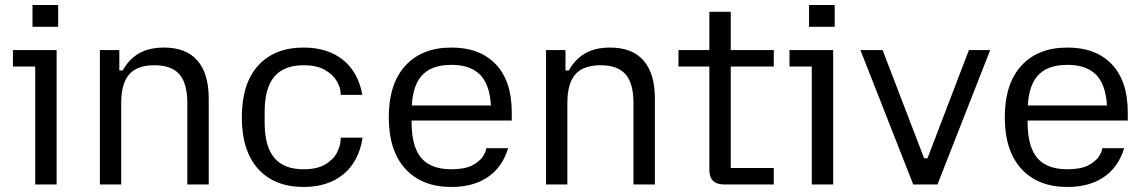

<svg xmlns="http://www.w3.org/2000/svg" viewBox="-20 -733 4552 763"><path d="M119.9 0V-468.6H31.4V-534H205V0ZM109.1 -626.6V-713H211.1V-626.6Z M376.9 0V-534H454.2V-453H467.6Q492.2 -497.7 532.3 -520.9Q572.4 -544 631.4 -544Q719.3 -544 764.4 -492.6Q809.5 -441.2 809.5 -340.3V0H724.4V-323.4Q724.4 -401.6 693 -437.7Q661.6 -473.7 593.4 -473.7Q525.5 -473.7 493.6 -437.7Q461.7 -401.6 461.7 -323.4V0Z M1186.3 10Q1071 10 1006 -61.6Q941 -133.3 941 -267Q941 -401 1006 -472.5Q1071 -544 1186.3 -544Q1281.6 -544 1342.4 -495.6Q1403.3 -447.2 1420 -356H1333.9V-359Q1333.9 -383.4 1318.9 -409.8Q1303.8 -436.2 1271.6 -455Q1239.3 -473.7 1186.3 -473.7Q1108.7 -473.7 1070.2 -428.5Q1031.7 -383.3 1031.7 -287.9V-246.1Q1031.7 -150.7 1070.2 -105.5Q1108.7 -60.3 1186.3 -60.3Q1239.3 -60.3 1271.6 -79Q1303.8 -97.8 1318.9 -126.2Q1333.9 -154.6 1333.9 -182.4V-186H1421Q1406.3 -91.5 1344.9 -40.7Q1283.6 10 1186.3 10Z M1773.7 10Q1656.7 10 1590.9 -62Q1525 -134 1525 -267Q1525 -400 1590.9 -472Q1656.7 -544 1773.7 -544Q1887 -544 1950.3 -477.5Q2013.7 -411 2013.7 -287V-254H1582.2V-314H1978.6L1931.7 -271.9V-288.8Q1931.7 -384.9 1893.2 -430.1Q1854.7 -475.3 1773.7 -475.3Q1692 -475.3 1653.8 -430.1Q1615.7 -384.9 1615.7 -288.8V-247.1Q1615.7 -151 1653.8 -105.6Q1692 -60.3 1773.7 -60.3Q1826.8 -60.3 1857.1 -76.2Q1887.3 -92.2 1899.6 -112Q1911.9 -131.9 1911.9 -142.8V-144H1999.3Q1976.6 -68.8 1918.8 -29.4Q1861 10 1773.7 10Z M2149.9 0V-534H2227.2V-453H2240.6Q2265.2 -497.7 2305.3 -520.9Q2345.4 -544 2404.4 -544Q2492.3 -544 2537.4 -492.6Q2582.5 -441.2 2582.5 -340.3V0H2497.4V-323.4Q2497.4 -401.6 2466 -437.7Q2434.6 -473.7 2366.4 -473.7Q2298.5 -473.7 2266.6 -437.7Q2234.7 -401.6 2234.7 -323.4V0Z M2857.6 0Q2798.9 0 2798.9 -58.7V-686H2884V-65.4H3055V0ZM2676.2 -468.6V-534H3055V-468.6Z M3205.9 0V-468.6H3117.4V-534H3291V0ZM3195.1 -626.6V-713H3297.1V-626.6Z M3609.1 0 3399.3 -534H3487.4L3652.4 -104H3665.8L3830.4 -534H3915L3705.5 0Z M4221.7 10Q4104.7 10 4038.9 -62Q3973 -134 3973 -267Q3973 -400 4038.9 -472Q4104.7 -544 4221.7 -544Q4335 -544 4398.3 -477.5Q4461.7 -411 4461.7 -287V-254H4030.2V-314H4426.6L4379.7 -271.9V-288.8Q4379.7 -384.9 4341.2 -430.1Q4302.7 -475.3 4221.7 -475.3Q4140 -475.3 4101.8 -430.1Q4063.7 -384.9 4063.7 -288.8V-247.1Q4063.7 -151 4101.8 -105.6Q4140 -60.3 4221.7 -60.3Q4274.8 -60.3 4305.1 -76.2Q4335.3 -92.2 4347.6 -112Q4359.9 -131.9 4359.9 -142.8V-144H4447.3Q4424.6 -68.8 4366.8 -29.4Q4309 10 4221.7 10Z"/></svg>

Font: Mozilla Text ExtraLight
Style: Regular
Weight: 200
Designer: Studio DRAMA
Foundry: Studio DRAMA
Version: Version 1.000